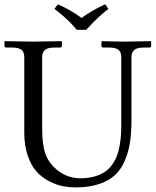

<svg xmlns="http://www.w3.org/2000/svg" viewBox="-20 -832 701 865"><path d="M325.7 -697.8Q287.6 -745.1 225.1 -792L240.7 -812.5Q299.3 -787.1 347.2 -751Q397.5 -787.6 454.1 -812.5L468.3 -792Q420.9 -755.9 368.7 -697.8ZM320.8 12.2Q291 12.2 262.2 6.6Q233.4 1 200.9 -15.9Q168.5 -32.7 144.8 -58.8Q121.1 -85 105.2 -130.1Q89.4 -175.3 89.4 -233.9V-574.2Q89.4 -597.7 76.7 -607.7Q64 -617.7 34.7 -617.7H8.3Q0 -617.7 0 -626V-644.5L2 -646.5Q88.9 -644.5 127.9 -644.5L256.8 -646.5L258.8 -644.5V-626Q258.8 -617.7 251 -617.7H224.6Q194.8 -617.7 182.4 -606.9Q169.9 -596.2 169.9 -574.2V-267.1Q169.9 -234.9 170.9 -216.3Q171.9 -197.8 176.5 -170.2Q181.2 -142.6 192.6 -120.4Q204.1 -98.1 223.1 -79.1Q274.4 -28.8 342.3 -28.8Q377.4 -28.8 405.5 -36.9Q433.6 -44.9 452.6 -57.9Q471.7 -70.8 485.6 -90.8Q499.5 -110.8 507.1 -130.9Q514.6 -150.9 519.3 -177.5Q523.9 -204.1 525.1 -226.1Q526.4 -248 526.4 -275.4V-574.2Q526.4 -597.7 513.7 -607.7Q501 -617.7 471.7 -617.7H445.3Q437 -617.7 437 -626V-644.5L439 -646.5Q510.3 -644.5 549.3 -644.5L659.2 -646.5L661.1 -644.5V-626Q661.1 -617.7 653.3 -617.7H627Q597.2 -617.7 584.7 -606.9Q572.3 -596.2 572.3 -574.2V-293Q572.3 -236.3 565.9 -192.6Q559.6 -148.9 542.7 -109.1Q525.9 -69.3 498.3 -43.5Q470.7 -17.6 425.8 -2.7Q380.9 12.2 320.8 12.2Z"/></svg>

Font: Libertinage
Style: l
Weight: 400
Designer: OSP
Foundry: OSP
Version: Version 1.0; 2008; OFL relea